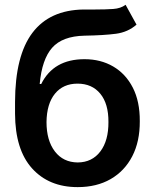

<svg xmlns="http://www.w3.org/2000/svg" viewBox="-20 -767 644 798"><path d="M502 -747.1 547.4 -664.6Q511.7 -633.3 461.9 -626.7Q412.1 -620.1 331.1 -618.7Q239.3 -616.7 196.8 -568.6Q154.3 -520.5 145 -418H151.4Q202.6 -521 331.1 -521Q398.4 -521 450.4 -490.7Q502.4 -460.4 532 -402.8Q561.5 -345.2 561 -263.2Q561.5 -179.2 529.8 -117.7Q498 -56.2 439.9 -22.7Q381.8 10.7 302.7 10.7Q183.6 10.7 113.3 -67.1Q43 -145 42.5 -294.9V-343.3Q43 -535.6 114.7 -630.6Q186.5 -725.6 327.6 -727.5Q340.3 -727.5 352.3 -727.5Q364.3 -727.5 375.5 -727.5Q418.9 -727.5 450.4 -729.7Q481.9 -731.9 502 -747.1ZM303.2 -91.8Q362.8 -92.3 397 -137.5Q431.2 -182.6 430.7 -259.8Q431.2 -335.9 396.7 -377.7Q362.3 -419.4 302.2 -419.4Q242.7 -419.4 208.5 -377.7Q174.3 -335.9 173.3 -259.8Q173.3 -183.1 208 -137.7Q242.7 -92.3 303.2 -91.8Z"/></svg>

Font: Inter Semi Bold
Style: Regular
Weight: 600
Designer: Rasmus Andersson
Foundry: rsms
Version: Version 4.000;git-e0f93cc